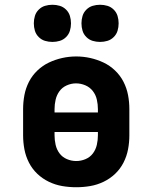

<svg xmlns="http://www.w3.org/2000/svg" viewBox="-20 -778 640 806"><path d="M300 8Q270 8 241 3Q212 -2 185 -15Q158 -28 136.5 -48.5Q115 -69 101.5 -95.5Q88 -122 82.5 -151Q77 -180 77 -210V-320Q77 -350 82.5 -379Q88 -408 101.5 -434.5Q115 -461 137 -482Q159 -503 185.5 -515.5Q212 -528 241 -534.5Q270 -541 300 -541Q330 -541 359 -534.5Q388 -528 414.5 -515.5Q441 -503 463 -482Q485 -461 498.5 -434.5Q512 -408 517.5 -379Q523 -350 523 -320V-210Q523 -180 517.5 -151Q512 -122 498.5 -95.5Q485 -69 463.5 -48.5Q442 -28 415 -15Q388 -2 359 3Q330 8 300 8ZM209 -306H391V-320Q391 -340 386.5 -360Q382 -380 369.5 -396Q357 -412 338 -420Q319 -428 299 -428Q279 -428 260 -419.5Q241 -411 229.5 -395Q218 -379 213.5 -359.5Q209 -340 209 -320ZM300 -102Q320 -102 339 -110Q358 -118 370 -134Q382 -150 386.5 -170Q391 -190 391 -210V-224H209V-210Q209 -190 213.5 -170Q218 -150 230 -134Q242 -118 261 -110Q280 -102 300 -102ZM400 -602Q384 -602 369 -606.5Q354 -611 342.5 -622.5Q331 -634 326.5 -649Q322 -664 322 -680Q322 -696 326.5 -711Q331 -726 342.5 -737.5Q354 -749 369 -753.5Q384 -758 400 -758Q416 -758 431 -753.5Q446 -749 457.5 -737.5Q469 -726 473.5 -711Q478 -696 478 -680Q478 -664 473.5 -649Q469 -634 457.5 -622.5Q446 -611 431 -606.5Q416 -602 400 -602ZM200 -602Q184 -602 169 -606.5Q154 -611 142.5 -622.5Q131 -634 126.5 -649Q122 -664 122 -680Q122 -696 126.5 -711Q131 -726 142.5 -737.5Q154 -749 169 -753.5Q184 -758 200 -758Q216 -758 231 -753.5Q246 -749 257.5 -737.5Q269 -726 273.5 -711Q278 -696 278 -680Q278 -664 273.5 -649Q269 -634 257.5 -622.5Q246 -611 231 -606.5Q216 -602 200 -602Z"/></svg>

Font: Iosevka Curly Slab XBdEx
Style: Regular
Weight: 800
Width: 7
Monospace: yes
Designer: Belleve Invis
Foundry: Belleve Invis
Version: Version 11.0.0; ttfautohint (v1.8.3)